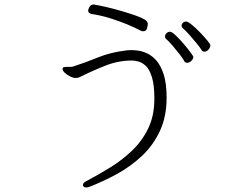

<svg xmlns="http://www.w3.org/2000/svg" viewBox="-20 -768 1040 847"><path d="M395 -748Q419 -744 451 -736.5Q483 -729 515.5 -719.5Q548 -710 575.5 -700.5Q603 -691 618 -682Q632 -674 632 -662Q632 -656 628.5 -643Q625 -630 611 -630Q606 -630 600 -633Q576 -646 541 -660.5Q506 -675 466 -687.5Q426 -700 386 -706Q369 -709 369 -721Q369 -723 369.5 -725Q370 -727 371 -730Q378 -748 391 -748ZM882 -540Q873 -540 868 -549Q862 -559 846.5 -578Q831 -597 814.5 -615.5Q798 -634 787 -643Q781 -648 781 -654Q781 -662 787 -667.5Q793 -673 801 -673Q809 -673 826 -659Q843 -645 862 -625.5Q881 -606 894.5 -589.5Q908 -573 908 -568Q908 -559 900 -549.5Q892 -540 882 -540ZM833 -517Q833 -508 824 -499.5Q815 -491 806 -491Q796 -491 792 -500Q787 -510 772 -529Q757 -548 740.5 -567.5Q724 -587 713 -596Q708 -600 708 -607Q708 -615 714.5 -621.5Q721 -628 730 -628Q738 -628 754.5 -612.5Q771 -597 789 -576Q807 -555 820 -537.5Q833 -520 833 -517ZM290 -473Q298 -473 301 -474Q354 -491 410.5 -514Q467 -537 533 -545Q540 -546 546.5 -546.5Q553 -547 560 -547Q569 -547 587 -545Q605 -543 627 -533.5Q649 -524 669 -502Q689 -480 702 -440Q715 -400 715 -337Q715 -254 685.5 -190.5Q656 -127 606.5 -80.5Q557 -34 496 -0.5Q435 33 372 57Q369 58 366 58.5Q363 59 361 59Q346 59 346 48Q346 38 361 31Q412 4 465 -28.5Q518 -61 562.5 -103.5Q607 -146 634 -202Q661 -258 661 -332Q661 -392 650.5 -426.5Q640 -461 624 -476.5Q608 -492 591 -496.5Q574 -501 562 -501Q503 -501 446.5 -479Q390 -457 332 -428Q325 -424 314 -424Q303 -424 289 -431Q275 -438 265.5 -447Q256 -456 256 -463Q256 -471 262.5 -472Q269 -473 276 -473Z"/></svg>

Font: Moon Stars Kai HW Light
Style: Regular
Weight: 300
Designer: GuiWonder
Version: Version 1.101